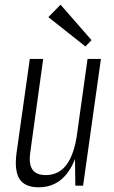

<svg xmlns="http://www.w3.org/2000/svg" viewBox="-20 -791 486 818"><path d="M109 -142Q102 -93 118 -69Q134 -45 175 -45Q231 -45 264 -90Q297 -135 309 -224L336 -289L328 -229Q312 -112 266 -52.5Q220 7 145 7Q86 7 63.5 -28Q41 -63 50 -136L107 -540H164ZM334 0H301L299 -154L353 -540H410ZM370 -620 344 -593 186 -718 238 -771Z"/></svg>

Font: Pathway Extreme Condensed Thin
Style: Italic
Weight: 250
Width: 3
Italic angle: -8°
Version: Version 1.001;gftools[0.9.26]